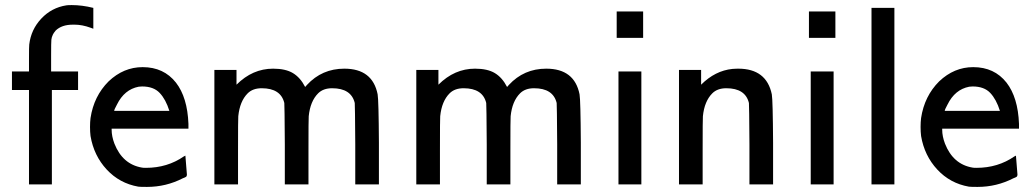

<svg xmlns="http://www.w3.org/2000/svg" viewBox="-20 -725 4056 755"><path d="M262 -705Q303 -705 347 -694V-612L336 -616Q303 -628 274 -628H266Q223 -628 199 -605Q190 -594 188 -589Q183 -579 182 -569Q181 -559 181 -507V-444H287V-371H184V0H94V-371H27V-444H94V-492Q94 -544 95 -550Q102 -609 142.5 -652Q183 -695 241 -704Q246 -705 262 -705Z M709 -113Q715 -43 715 -38Q715 -35 714 -33Q713 -31 712 -30Q711 -29 706.5 -27Q702 -25 699 -24Q633 10 558 10Q531 10 524 9Q450 -4 399.5 -58.5Q349 -113 336 -190Q334 -206 334 -226Q334 -245 336 -261Q349 -347 407 -405Q466 -461 541 -461Q624 -461 672 -400Q717 -342 721 -238V-219H419V-215Q419 -189 430 -160Q462 -79 538 -66Q542 -65 554 -65Q638 -65 703 -110ZM646 -289Q632 -334 608 -359.5Q584 -385 539 -385Q536 -385 531.5 -384.5Q527 -384 525 -384Q469 -373 440 -314Q429 -294 429 -289Z M1054 -455Q1103 -455 1132 -437.5Q1161 -420 1180 -383L1187 -391Q1246 -455 1334 -455Q1445 -455 1465 -354Q1469 -331 1470 -164V0H1377V-157Q1376 -315 1375 -320Q1361 -378 1286 -378Q1251 -378 1231 -358Q1200 -327 1194 -268Q1193 -261 1193 -129V0H1100V-157Q1099 -315 1098 -320Q1084 -378 1009 -378Q974 -378 954 -358Q923 -327 917 -268Q916 -261 916 -129V0H823V-450H910V-392Q973 -455 1054 -455Z M1848 -455Q1897 -455 1926 -437.5Q1955 -420 1974 -383L1981 -391Q2040 -455 2128 -455Q2239 -455 2259 -354Q2263 -331 2264 -164V0H2171V-157Q2170 -315 2169 -320Q2155 -378 2080 -378Q2045 -378 2025 -358Q1994 -327 1988 -268Q1987 -261 1987 -129V0H1894V-157Q1893 -315 1892 -320Q1878 -378 1803 -378Q1768 -378 1748 -358Q1717 -327 1711 -268Q1710 -261 1710 -129V0H1617V-450H1704V-392Q1767 -455 1848 -455Z M2405 -576V-680H2509V-576ZM2412 0V-444H2502V0Z M2737 -392Q2792 -447 2860 -454Q2862 -454 2869 -454.5Q2876 -455 2880 -455H2883Q2994 -455 3015 -354Q3019 -331 3020 -164V0H2927V-157Q2926 -315 2925 -320Q2911 -378 2836 -378Q2801 -378 2781 -358Q2750 -327 2744 -268Q2743 -261 2743 -129V0H2650V-450H2737Z M3161 -576V-680H3265V-576ZM3168 0V-444H3258V0Z M3407 0V-694H3497V0Z M3975 -113Q3981 -43 3981 -38Q3981 -35 3980 -33Q3979 -31 3978 -30Q3977 -29 3972.5 -27Q3968 -25 3965 -24Q3899 10 3824 10Q3797 10 3790 9Q3716 -4 3665.5 -58.5Q3615 -113 3602 -190Q3600 -206 3600 -226Q3600 -245 3602 -261Q3615 -347 3673 -405Q3732 -461 3807 -461Q3890 -461 3938 -400Q3983 -342 3987 -238V-219H3685V-215Q3685 -189 3696 -160Q3728 -79 3804 -66Q3808 -65 3820 -65Q3904 -65 3969 -110ZM3912 -289Q3898 -334 3874 -359.5Q3850 -385 3805 -385Q3802 -385 3797.5 -384.5Q3793 -384 3791 -384Q3735 -373 3706 -314Q3695 -294 3695 -289Z"/></svg>

Font: KaTeX_SansSerif
Style: Regular
Weight: 400
Version: Version 1.1; ttfautohint (v1.3)